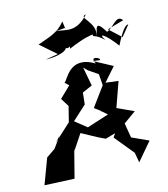

<svg xmlns="http://www.w3.org/2000/svg" viewBox="-145 -905 923 1056"><g transform="rotate(-15 317.0 -377.0)"><path d="M314 -766C321 -730 313 -758 308 -804C266 -750 215 -739 149 -715L238 -637L165 -625C285 -622 320 -670 264 -680C307 -624 320 -685 310 -648C412 -690 423 -686 450 -692C449 -671 456 -695 510 -645C477 -694 517 -675 577 -594C615 -672 641 -699 654 -694L606 -635L539 -697L633 -724C602 -766 573 -700 531 -685C476 -776 483 -705 468 -676C496 -751 391 -801 443 -808C363 -719 309 -761 258 -761ZM450 -545C473 -551 395 -589 426 -533C291 -613 252 -483 232 -475L254 -455L191 -394L221 -346L199 -259L99 -167L132 -203L85 -138L34 -103L-20 41L149 49L192 -118L188 -99L257 -203L238 -189C283 -166 324 -140 372 -119L429 -135L415 -114L506 -3L516 54L602 -47L508 -90L494 -173L565 -224L472 -267L522 -408L450 -417L518 -494L414 -550ZM374 -508 427 -472 432 -408 352 -299 375 -282 418 -245 293 -205 228 -257 309 -331 316 -397 373 -422 353 -529Z"/></g></svg>

Font: Charger Distortion
Style: 2It
Weight: 400
Designer: Jasper
Foundry: Cannot Into Space Fonts
Version: Version 0.98